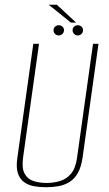

<svg xmlns="http://www.w3.org/2000/svg" viewBox="-20 -775 458 807"><path d="M173 12Q146 12 122 7.5Q98 3 80.5 -10Q63 -23 55 -47.5Q47 -72 53 -112L120 -591H144L77 -113Q71 -68 83.5 -45Q96 -22 121 -14Q146 -6 175 -6Q205 -6 232 -14Q259 -22 278.5 -45Q298 -68 304 -113L371 -591H394L327 -112Q321 -72 307 -47.5Q293 -23 272 -10Q251 3 225.5 7.5Q200 12 173 12ZM227 -626Q218 -626 211.5 -632.5Q205 -639 205 -648Q205 -657 211.5 -663Q218 -669 227 -669Q236 -669 242.5 -663Q249 -657 249 -648Q249 -639 242.5 -632.5Q236 -626 227 -626ZM307 -626Q298 -626 291.5 -632.5Q285 -639 285 -648Q285 -657 291.5 -663Q298 -669 307 -669Q316 -669 322.5 -663Q329 -657 329 -648Q329 -639 322.5 -632.5Q316 -626 307 -626ZM278 -680 185 -755H219L300 -680Z"/></svg>

Font: Alumni Sans Thin Thin
Style: Italic
Weight: 250
Italic angle: -8°
Version: Version 1.016